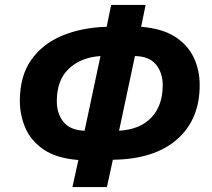

<svg xmlns="http://www.w3.org/2000/svg" viewBox="-20 -744 856 774"><path d="M272 10 296 -99Q207 -106 155.5 -141.5Q104 -177 82 -229Q60 -281 60 -337Q60 -437 105.5 -502Q151 -567 230 -600Q309 -633 410 -636L428 -724H567L549 -636Q634 -629 685.5 -596Q737 -563 761 -512Q785 -461 785 -401Q785 -262 693.5 -182Q602 -102 435 -100L411 10ZM321 -217 385 -518Q306 -513 257.5 -467Q209 -421 209 -336Q209 -286 236 -252.5Q263 -219 321 -217ZM460 -217Q545 -222 590.5 -270.5Q636 -319 636 -401Q636 -450 609 -483.5Q582 -517 524 -518Z"/></svg>

Font: Noto IKEA Latin
Style: Bold Italic
Weight: 700
Italic angle: -12°
Designer: Monotype Design Team
Foundry: Monotype Imaging Inc.
Version: Version 1.0